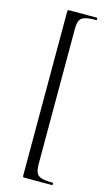

<svg xmlns="http://www.w3.org/2000/svg" viewBox="-129 -771 532 933"><g transform="rotate(15 137.0 -304.0)"><path d="M89 106V-715Q89 -722 90.5 -723.5Q92 -725 98 -725Q122 -725 148 -725Q174 -725 197.5 -725Q221 -725 236 -725Q239 -725 239 -719Q239 -713 236 -713Q198 -713 179 -707Q160 -701 153.5 -686Q147 -671 147 -642V34Q147 62 153.5 77.5Q160 93 179 99Q198 105 236 105Q239 105 239 111Q239 117 236 117Q221 117 197.5 117Q174 117 148 117Q122 117 98 117Q92 117 90.5 115Q89 113 89 106Z"/></g></svg>

Font: Cormorant Light
Style: Regular
Weight: 400
Version: Version 4.000